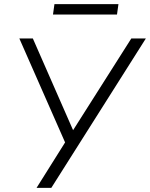

<svg xmlns="http://www.w3.org/2000/svg" viewBox="-20 -904 722 924"><path d="M156 0 301 -231V-201L73 -719H138L335 -270H327L612 -719H682L227 0ZM235 -834 242 -884H550L543 -834Z"/></svg>

Font: Nunitoga
Style: Light Italic
Weight: 300
Italic angle: -9°
Designer: Vernon Adams
Foundry: Vernon Adams
Version: Version 1.0